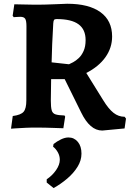

<svg xmlns="http://www.w3.org/2000/svg" viewBox="-20 -666 681 1003"><path d="M514.3 16Q481.6 16 454.2 -7.7Q426.8 -31.5 404.6 -77.2L317.9 -252.7H247.1L245.5 -140.2Q245.5 -106.5 250 -90.1Q254.5 -73.7 269.7 -68.7Q285 -63.6 317 -62.7L320.4 -56.9L310.9 4Q310.9 4 296.9 3.5Q282.8 3 261.7 2.3Q240.5 1.5 218.2 1Q195.9 0.5 178.8 0.5Q148.4 0 115.8 1.5Q83.2 2.9 60.4 4.6Q37.6 6.3 37.6 6.3L46.6 -59.9Q89.1 -65.4 103.4 -82.2Q117.6 -99.1 117.6 -141.6L118.2 -528.7Q118.2 -557.6 111.6 -567.9Q105 -578.2 86.2 -578.2Q76.3 -578.2 64 -577.2Q51.7 -576.2 51.7 -576.2L46.1 -583.8L54.9 -643.6Q54.9 -643.6 68.4 -643.3Q82 -643.1 102.4 -642.6Q122.9 -642.1 144.2 -641.8Q165.4 -641.5 179.9 -641.5Q195.1 -641.5 220.1 -642.2Q245.2 -643 270.6 -644Q296.1 -645 313.5 -645.7Q330.8 -646.4 330.8 -646.4Q444.1 -646.4 504.9 -602.4Q565.7 -558.4 565.7 -475.4Q565.7 -416.3 530.8 -367.2Q495.9 -318.1 430.8 -284.8L519.2 -142.4Q546.8 -97.2 573 -76.6Q599.1 -56 631 -56L638.2 -46.6L630.8 5ZM340.4 -330.3Q348.1 -333.4 362.3 -341.1Q376.6 -348.7 391.5 -362.7Q406.4 -376.6 416.8 -399.8Q427.2 -422.9 427.2 -456.5Q427.2 -512.2 390 -539.3Q352.9 -566.4 275.8 -566.4Q265.8 -566.4 262.5 -562.2Q259.2 -557.9 258.2 -543.9Q254.7 -483.4 252.6 -434.9Q250.6 -386.5 249.6 -340.3ZM260 316.5 224 287.5V270.7Q253.5 250.8 273 222.6Q292.4 194.5 292.4 168.5Q292.4 148.5 282.5 130.3Q272.5 112 257.3 100.2L259.8 86.2Q277.5 72.4 298.4 62.2Q319.4 52.1 337.6 52.1Q367.4 52.1 386.5 75Q405.6 97.8 405.6 136.6Q405.6 172.2 385.1 205.3Q364.6 238.4 331.7 266.5Q298.8 294.7 260 316.5Z"/></svg>

Font: Alegreya
Style: Regular
Weight: 400
Designer: Juan Pablo del Peral
Foundry: Huerta Tipografica
Version: Version 2.009